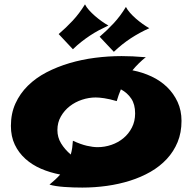

<svg xmlns="http://www.w3.org/2000/svg" viewBox="-20 -828 880 877"><path d="M646 -566.9Q628.9 -553.2 613.8 -538.3Q598.6 -523.4 585 -506.8Q630.9 -498 671.9 -478.8Q712.9 -459.5 743.2 -430.2Q773.4 -400.9 791.3 -362.1Q809.1 -323.2 809.1 -275.9Q809.1 -222.2 791.3 -179Q773.4 -135.7 741.9 -101.8Q710.4 -67.9 667.5 -43.2Q624.5 -18.6 574.2 -2.7Q523.9 13.2 468.3 21Q412.6 28.8 356 28.8Q335.9 28.8 314.5 28.1Q293 27.3 272.7 25.9Q252.4 24.4 235.1 21.7Q217.8 19 206.1 15.1Q219.7 3.9 232.2 -7.6Q244.6 -19 254.9 -30.8Q208.5 -39.6 167.7 -57.1Q127 -74.7 96.2 -102.3Q65.4 -129.9 47.6 -167.2Q29.8 -204.6 29.8 -252.9Q29.8 -309.6 50.5 -355.2Q71.3 -400.9 107.4 -436.5Q143.6 -472.2 192.4 -497.6Q241.2 -522.9 297.4 -539.6Q353.5 -556.2 414.3 -564Q475.1 -571.8 535.2 -571.8Q560.1 -571.8 586.2 -570.6Q612.3 -569.3 641.1 -566.9ZM597.2 -310.1Q597.2 -351.6 579.3 -377.9Q561.5 -404.3 532.2 -419.9Q526.9 -407.2 522 -393.8Q517.1 -380.4 513.2 -366.2Q479 -376 455.8 -379.4Q432.6 -382.8 417 -382.8Q386.2 -382.8 355 -372.6Q323.7 -362.3 298.8 -343Q273.9 -323.7 258.1 -296.1Q242.2 -268.6 242.2 -233.9Q242.2 -200.7 259 -173.1Q275.9 -145.5 303.2 -122.1Q307.6 -137.2 309.8 -152.8Q312 -168.5 313 -185.1Q349.1 -168.5 377 -162.1Q404.8 -155.8 425.8 -155.8Q458 -155.8 488.8 -166.3Q519.5 -176.8 543.7 -196.8Q567.9 -216.8 582.5 -245.4Q597.2 -273.9 597.2 -310.1ZM475.1 -711.4Q452.1 -700.7 431.2 -689.5Q410.2 -678.2 390.4 -665Q370.6 -651.9 351.3 -636.7Q332 -621.6 313 -603L248 -672.4Q281.7 -701.2 312 -733.6Q342.3 -766.1 368.2 -808.1Q374.5 -795.4 386.7 -781.7Q398.9 -768.1 413.8 -755.1Q428.7 -742.2 444.8 -730.7Q460.9 -719.2 475.1 -711.4ZM662.1 -699.2Q639.2 -689 618.2 -677.5Q597.2 -666 577.4 -653.1Q557.6 -640.1 538.3 -624.8Q519 -609.4 500 -591.3L435.1 -660.2Q468.8 -689 499 -721.4Q529.3 -753.9 555.2 -796.4Q561.5 -783.7 573.7 -769.8Q585.9 -755.9 600.8 -742.9Q615.7 -730 631.8 -718.5Q647.9 -707 662.1 -699.2Z"/></svg>

Font: Shojumaru
Style: Regular
Weight: 400
Version: Version 1.001